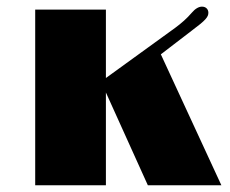

<svg xmlns="http://www.w3.org/2000/svg" viewBox="-20 -550 682 570"><path d="M84.5 0H294.4V-275.4L418.9 0H637.2L457.5 -388.7L549.8 -459.5C591.3 -490.2 598.6 -500 598.6 -512.2C598.6 -522 591.8 -530.3 579.6 -530.3C570.3 -530.3 559.6 -524.4 549.3 -512.2C534.7 -495.1 519 -481.4 500 -467.3L294.4 -318.4V-521.5H84.5Z"/></svg>

Font: Limelight
Style: Regular
Weight: 400
Designer: Nicole Fally
Foundry: Nicole Fally
Version: Version 1.002